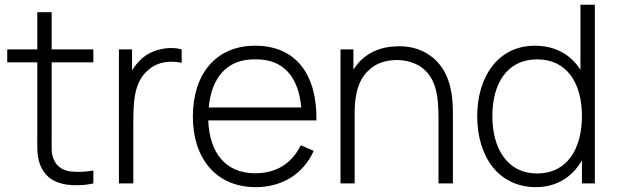

<svg xmlns="http://www.w3.org/2000/svg" viewBox="-20 -770 2590 806"><path d="M196.9 -508.3H371.9V-562.5H196.9V-718.8H136.5V-562.5H10.4V-508.3H136.5V-194.8C136.5 -142.7 134.4 -104.2 154.2 -65.6C175 -22.9 212.5 -2.1 261.5 5.2C295.8 9.4 336.5 8.3 371.9 0V-54.2C342.7 -49 308.3 -46.9 278.1 -50C247.9 -53.1 219.8 -68.8 208.3 -95.8C193.8 -120.8 196.9 -149 196.9 -196.9Z M574 -522.9C557.3 -507.3 544.8 -491.7 534.4 -474V-562.5H479.2V0H539.6V-244.8C539.6 -341.7 541.7 -425 602.1 -476C644.8 -513.5 697.9 -515.6 742.7 -506.3V-562.5C693.8 -577.1 618.8 -564.6 574 -522.9Z M854.2 -264.6H1308.3C1311.5 -451 1227.1 -578.1 1051 -578.1C885.4 -578.1 789.6 -458.3 789.6 -280.2C789.6 -107.3 885.4 15.6 1053.1 15.6C1162.5 15.6 1252.1 -37.5 1296.9 -136.5L1242.7 -160.4C1204.2 -82.3 1138.5 -42.7 1051 -42.7C926 -42.7 859.4 -129.2 854.2 -264.6ZM1051 -520.8C1172.9 -522.9 1233.3 -443.8 1244.8 -318.8H856.3C866.7 -439.6 930.2 -522.9 1051 -520.8Z M1787.5 -535.4C1742.7 -568.8 1687.5 -579.2 1635.4 -575C1585.4 -572.9 1533.3 -554.2 1495.8 -517.7C1483.3 -505.2 1472.9 -491.7 1463.5 -478.1V-562.5H1409.4V0H1468.8V-286.5C1468.8 -317.7 1469.8 -346.9 1476 -375C1483.3 -414.6 1501 -452.1 1530.2 -477.1C1557.3 -503.1 1594.8 -515.6 1634.4 -517.7C1676 -519.8 1715.6 -510.4 1747.9 -488.5C1811.5 -442.7 1820.8 -366.7 1820.8 -272.9V0H1881.2V-274C1883.3 -377.1 1868.8 -476 1787.5 -535.4Z M2416.7 -750V-477.1C2376 -540.6 2311.5 -578.1 2225 -578.1C2071.9 -578.1 1983.3 -449 1983.3 -282.3C1983.3 -113.5 2071.9 15.6 2230.2 15.6C2317.7 15.6 2383.3 -28.1 2422.9 -96.9V0H2477.1V-750ZM2234.4 -41.7C2110.4 -41.7 2046.9 -145.8 2046.9 -282.3C2046.9 -417.7 2107.3 -520.8 2235.4 -520.8C2359.4 -520.8 2422.9 -421.9 2422.9 -282.3C2422.9 -144.8 2360.4 -41.7 2234.4 -41.7Z"/></svg>

Font: Manrope3 Light
Style: Regular
Weight: 300
Designer: Mikhail Sharanda
Foundry: Mikhail Sharanda
Version: Version 3.000;PS 003.000;hotconv 1.0.88;makeotf.lib2.5.64775